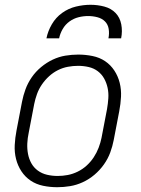

<svg xmlns="http://www.w3.org/2000/svg" viewBox="-20 -770 590 802"><path d="M219 12Q189 12 160 6Q131 0 108 -15.5Q85 -31 69.5 -54.5Q54 -78 47 -106Q40 -134 41.5 -164Q43 -194 49 -225L72 -345Q77 -371 86.5 -397Q96 -423 112.5 -447Q129 -471 152 -490Q175 -509 200.5 -521Q226 -533 253 -537.5Q280 -542 307 -542Q337 -542 366.5 -536Q396 -530 419 -514.5Q442 -499 457.5 -475.5Q473 -452 480 -424Q487 -396 485.5 -366Q484 -336 478 -305L455 -185Q450 -159 440.5 -133Q431 -107 414 -83Q397 -59 374.5 -40Q352 -21 326 -9Q300 3 273 7.5Q246 12 219 12ZM221 -35Q242 -35 263 -39Q284 -43 304.5 -53Q325 -63 342 -78.5Q359 -94 371.5 -113Q384 -132 392 -153Q400 -174 404 -194L427 -314Q431 -337 432.5 -359.5Q434 -382 429.5 -403Q425 -424 415 -442Q405 -460 388.5 -472.5Q372 -485 350.5 -490Q329 -495 306 -495Q285 -495 263.5 -491Q242 -487 222 -477Q202 -467 185 -451.5Q168 -436 155 -417Q142 -398 134.5 -377Q127 -356 123 -336L100 -216Q95 -193 94 -170.5Q93 -148 97 -127Q101 -106 111 -88Q121 -70 138 -57.5Q155 -45 176.5 -40Q198 -35 221 -35ZM174 -610Q180 -640 196.5 -668.5Q213 -697 239.5 -716Q266 -735 297 -742.5Q328 -750 358 -750Q388 -750 416 -742.5Q444 -735 462.5 -716Q481 -697 486.5 -668.5Q492 -640 486 -610H433Q437 -630 434 -649Q431 -668 418.5 -680.5Q406 -693 387 -698Q368 -703 348 -703Q328 -703 308 -698Q288 -693 270.5 -680.5Q253 -668 242 -649Q231 -630 227 -610Z"/></svg>

Font: Lode Dark Term
Style: Italic
Weight: 400
Italic angle: -11°
Monospace: yes
Designer: Belleve Invis
Foundry: Belleve Invis
Version: Version 29.2.0